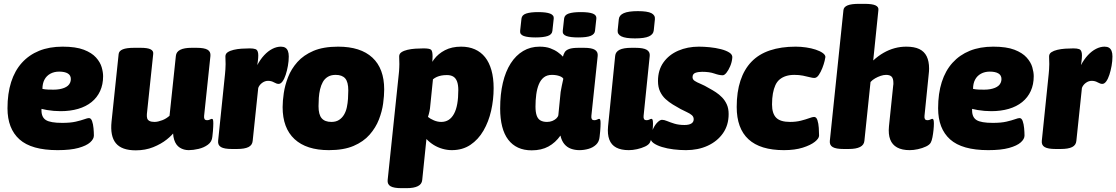

<svg xmlns="http://www.w3.org/2000/svg" viewBox="-20 -774 5814 1000"><path d="M280 8Q144 8 81.5 -48Q19 -104 19 -210Q19 -287 38 -346.5Q57 -406 94 -447Q131 -488 184 -509.5Q237 -531 306 -531Q375 -531 416.5 -515Q458 -499 480 -474.5Q502 -450 509.5 -424Q517 -398 517 -377Q517 -334 501.5 -300Q486 -266 457 -242.5Q428 -219 387 -207Q346 -195 296 -195Q260 -195 224.5 -201Q189 -207 157 -218L199 -266Q197 -250 196.5 -233Q196 -216 196 -199Q196 -163 219.5 -148.5Q243 -134 304 -134Q347 -134 375 -140.5Q403 -147 419.5 -153Q436 -159 443 -159Q454 -159 459.5 -143.5Q465 -128 467 -106.5Q469 -85 469 -68Q469 -50 449.5 -32.5Q430 -15 388.5 -3.5Q347 8 280 8ZM259 -307Q276 -307 290 -309.5Q304 -312 315 -316.5Q326 -321 333.5 -327.5Q341 -334 345 -343Q349 -352 349 -362Q349 -382 333 -391.5Q317 -401 288 -401Q262 -401 242 -390Q222 -379 211.5 -359Q201 -339 201 -311Q215 -308 230 -307.5Q245 -307 259 -307Z M687 9Q614 9 583.5 -28Q553 -65 561 -141L598 -493Q600 -509 619.5 -517Q639 -525 679 -525H713Q749 -525 764.5 -517Q780 -509 778 -493L745 -180Q744 -167 746.5 -158Q749 -149 758.5 -144Q768 -139 785 -139Q794 -139 804.5 -141.5Q815 -144 825.5 -148Q836 -152 845.5 -158Q855 -164 863 -171L896 -483Q900 -525 978 -525H1004Q1044 -525 1061 -515Q1078 -505 1076 -483L1043 -170Q1042 -159 1045.5 -153.5Q1049 -148 1059 -148Q1067 -148 1073.5 -151.5Q1080 -155 1084 -155Q1088 -155 1089.5 -149.5Q1091 -144 1091 -131Q1091 -124 1090.5 -114Q1090 -104 1089 -91Q1088 -78 1086 -62Q1084 -36 1063 -20.5Q1042 -5 1014 1.5Q986 8 963 8Q937 8 916.5 -5Q896 -18 887 -46.5Q878 -75 883 -122L891 -91Q878 -71 848.5 -47.5Q819 -24 778 -7.5Q737 9 687 9Z M1188 2Q1148 2 1131 -8Q1114 -18 1116 -40L1152 -389Q1153 -397 1154 -413Q1155 -429 1155 -440Q1155 -450 1154.5 -459.5Q1154 -469 1154 -480Q1154 -494 1166 -502Q1178 -510 1197 -514.5Q1216 -519 1238 -520.5Q1260 -522 1281 -522Q1300 -522 1311 -518Q1322 -514 1324.5 -496Q1327 -478 1320 -435Q1336 -465 1356 -486.5Q1376 -508 1398.5 -519.5Q1421 -531 1443 -531Q1457 -531 1466 -525.5Q1475 -520 1479.5 -508.5Q1484 -497 1484 -480Q1484 -456 1479.5 -431Q1475 -406 1468 -384.5Q1461 -363 1451.5 -350Q1442 -337 1431 -337Q1421 -337 1407 -345Q1393 -353 1376 -353Q1360 -353 1345.5 -342.5Q1331 -332 1325 -316L1296 -40Q1294 -18 1274 -8Q1254 2 1214 2Z M1693 8Q1576 8 1514 -49.5Q1452 -107 1452 -216Q1452 -248 1458 -289Q1464 -330 1480.5 -372.5Q1497 -415 1529 -451Q1561 -487 1612.5 -509Q1664 -531 1741 -531Q1858 -531 1919.5 -474Q1981 -417 1981 -308Q1981 -276 1975.5 -235Q1970 -194 1953.5 -151.5Q1937 -109 1905 -72.5Q1873 -36 1821.5 -14Q1770 8 1693 8ZM1706 -139Q1730 -139 1746 -149.5Q1762 -160 1772 -177Q1782 -194 1786.5 -215.5Q1791 -237 1792.5 -259.5Q1794 -282 1794 -303Q1794 -347 1778 -365.5Q1762 -384 1728 -384Q1704 -384 1687.5 -374Q1671 -364 1661.5 -347Q1652 -330 1647 -308.5Q1642 -287 1640.5 -264.5Q1639 -242 1639 -221Q1639 -177 1655.5 -158Q1672 -139 1706 -139Z M2071 206Q2031 206 2014 196Q1997 186 1999 164L2057 -389Q2058 -395 2058.5 -404Q2059 -413 2059.5 -423Q2060 -433 2060 -440Q2060 -450 2059.5 -459.5Q2059 -469 2059 -480Q2059 -494 2071 -502Q2083 -510 2102 -514.5Q2121 -519 2143 -520.5Q2165 -522 2186 -522Q2217 -522 2225 -515Q2233 -508 2233 -480Q2233 -456 2229 -432.5Q2225 -409 2218 -397L2209 -403Q2219 -436 2240.5 -465Q2262 -494 2297.5 -512.5Q2333 -531 2382 -531Q2422 -531 2453.5 -517Q2485 -503 2506.5 -476Q2528 -449 2539.5 -408.5Q2551 -368 2551 -315Q2551 -255 2538 -197.5Q2525 -140 2498 -93.5Q2471 -47 2430 -19.5Q2389 8 2333 8Q2309 8 2284.5 1Q2260 -6 2239 -19Q2218 -32 2201 -50L2179 164Q2175 206 2097 206ZM2278 -139Q2300 -139 2316.5 -149.5Q2333 -160 2344.5 -181Q2356 -202 2361.5 -233Q2367 -264 2367 -305Q2367 -332 2360.5 -349.5Q2354 -367 2341 -375Q2328 -383 2308 -383Q2291 -383 2278.5 -380.5Q2266 -378 2255.5 -373.5Q2245 -369 2235 -361L2221 -224Q2220 -209 2217 -194.5Q2214 -180 2209 -165Q2221 -155 2240 -147Q2259 -139 2278 -139Z M2749 9Q2709 9 2678.5 -5Q2648 -19 2627 -46.5Q2606 -74 2595.5 -115Q2585 -156 2585 -209Q2585 -283 2599 -342.5Q2613 -402 2640 -444Q2667 -486 2705 -508.5Q2743 -531 2790 -531Q2823 -531 2846 -522.5Q2869 -514 2885.5 -502Q2902 -490 2912 -479Q2915 -492 2921.5 -502.5Q2928 -513 2944.5 -519Q2961 -525 2994 -525H3022Q3062 -525 3078.5 -514.5Q3095 -504 3093 -483L3060 -170Q3059 -159 3062.5 -153.5Q3066 -148 3076 -148Q3084 -148 3090.5 -151.5Q3097 -155 3101 -155Q3105 -155 3106.5 -149.5Q3108 -144 3108 -131Q3108 -124 3107.5 -114Q3107 -104 3106 -91Q3105 -78 3103 -62Q3101 -36 3084.5 -20.5Q3068 -5 3044.5 1.5Q3021 8 2998 8Q2974 8 2953.5 0.5Q2933 -7 2919 -24Q2905 -41 2899 -68Q2873 -31 2836.5 -11Q2800 9 2749 9ZM2829 -139Q2844 -139 2856.5 -144Q2869 -149 2877.5 -157Q2886 -165 2888 -174L2900 -295Q2902 -309 2906 -327Q2910 -345 2914 -364Q2911 -370 2902 -374.5Q2893 -379 2881 -381.5Q2869 -384 2855 -384Q2829 -384 2812.5 -371Q2796 -358 2786.5 -335Q2777 -312 2773 -282Q2769 -252 2769 -219Q2769 -191 2775 -173Q2781 -155 2794.5 -147Q2808 -139 2829 -139ZM2991 -579Q2951 -579 2930 -586.5Q2909 -594 2911 -613L2918 -677Q2920 -696 2942 -703.5Q2964 -711 3005 -711Q3048 -711 3068 -703Q3088 -695 3086 -677L3079 -613Q3077 -596 3057 -587.5Q3037 -579 2991 -579ZM2769 -579Q2729 -579 2708 -586.5Q2687 -594 2689 -613L2696 -677Q2698 -696 2720.5 -703.5Q2743 -711 2783 -711Q2825 -711 2845.5 -703Q2866 -695 2864 -677L2857 -613Q2855 -594 2832.5 -586.5Q2810 -579 2769 -579Z M3255 8Q3215 8 3189.5 -5.5Q3164 -19 3153.5 -47Q3143 -75 3147 -116L3184 -483Q3186 -504 3206.5 -514.5Q3227 -525 3269 -525H3289Q3331 -525 3348.5 -514.5Q3366 -504 3364 -483L3332 -170Q3331 -159 3334.5 -153.5Q3338 -148 3348 -148Q3356 -148 3362.5 -151.5Q3369 -155 3373 -155Q3378 -155 3379.5 -148Q3381 -141 3381 -130Q3381 -116 3379 -96.5Q3377 -77 3373.5 -59Q3370 -41 3365 -32Q3359 -20 3340 -11Q3321 -2 3298 3Q3275 8 3255 8ZM3287 -574Q3238 -574 3216.5 -584.5Q3195 -595 3197 -616L3203 -674Q3205 -695 3229 -705.5Q3253 -716 3302 -716Q3352 -716 3372.5 -705.5Q3393 -695 3391 -674L3385 -616Q3383 -595 3360 -584.5Q3337 -574 3287 -574Z M3553 8Q3521 8 3488 4Q3455 0 3427.5 -8.5Q3400 -17 3383.5 -29Q3367 -41 3369 -57Q3372 -83 3382 -104Q3392 -125 3405 -137.5Q3418 -150 3428 -150Q3439 -150 3454.5 -143.5Q3470 -137 3492.5 -130Q3515 -123 3545 -123Q3568 -123 3580.5 -130.5Q3593 -138 3593 -153Q3593 -166 3583 -174.5Q3573 -183 3557.5 -190Q3542 -197 3525 -206Q3505 -217 3484.5 -229.5Q3464 -242 3446.5 -258Q3429 -274 3418 -297Q3407 -320 3407 -352Q3407 -409 3435.5 -449Q3464 -489 3512.5 -510Q3561 -531 3620 -531Q3646 -531 3676.5 -528Q3707 -525 3734.5 -518Q3762 -511 3779 -500Q3796 -489 3794 -473Q3792 -450 3783 -429Q3774 -408 3763.5 -395Q3753 -382 3744 -382Q3726 -382 3700.5 -391Q3675 -400 3637 -400Q3616 -400 3601.5 -394.5Q3587 -389 3587 -372Q3587 -360 3598.5 -352.5Q3610 -345 3629.5 -337Q3649 -329 3674 -314Q3691 -305 3708.5 -293.5Q3726 -282 3741 -266.5Q3756 -251 3765.5 -230Q3775 -209 3775 -180Q3775 -122 3745.5 -80Q3716 -38 3666 -15Q3616 8 3553 8Z M4063 8Q3940 8 3878.5 -48.5Q3817 -105 3817 -217Q3817 -295 3836.5 -354Q3856 -413 3894 -452.5Q3932 -492 3990 -511.5Q4048 -531 4124 -531Q4151 -531 4178.5 -527Q4206 -523 4228.5 -515.5Q4251 -508 4265 -498Q4279 -488 4279 -477Q4279 -474 4275 -457Q4271 -440 4263 -419.5Q4255 -399 4244.5 -383.5Q4234 -368 4221 -368Q4212 -368 4197 -372Q4182 -376 4162 -380Q4142 -384 4117 -384Q4093 -384 4074 -378Q4055 -372 4041 -360.5Q4027 -349 4018.5 -330.5Q4010 -312 4005.5 -287Q4001 -262 4001 -230Q4001 -183 4022.5 -161Q4044 -139 4095 -139Q4126 -139 4151.5 -145.5Q4177 -152 4194.5 -158.5Q4212 -165 4220 -165Q4232 -165 4237.5 -148Q4243 -131 4244.5 -108Q4246 -85 4246 -68Q4246 -53 4224 -35.5Q4202 -18 4161 -5Q4120 8 4063 8Z M4718 8Q4678 8 4652.5 -6Q4627 -20 4616.5 -47.5Q4606 -75 4610 -116L4632 -328Q4633 -332 4633 -335.5Q4633 -339 4633 -342Q4633 -365 4624 -374.5Q4615 -384 4595 -384Q4582 -384 4567 -379Q4552 -374 4538 -366Q4524 -358 4514 -347L4482 -40Q4478 2 4400 2H4374Q4334 2 4317 -8Q4300 -18 4302 -40L4373 -722Q4375 -738 4394.5 -746Q4414 -754 4454 -754H4482Q4523 -754 4540 -746Q4557 -738 4555 -722L4528 -459Q4554 -483 4582 -499Q4610 -515 4639.5 -523Q4669 -531 4700 -531Q4742 -531 4768 -518.5Q4794 -506 4806.5 -480.5Q4819 -455 4819 -417Q4819 -410 4818.5 -402.5Q4818 -395 4817 -387L4795 -170Q4794 -159 4797.5 -153.5Q4801 -148 4811 -148Q4819 -148 4825.5 -151.5Q4832 -155 4836 -155Q4841 -155 4842.5 -148Q4844 -141 4844 -130Q4844 -116 4842 -96.5Q4840 -77 4836.5 -59Q4833 -41 4828 -32Q4822 -20 4803 -11Q4784 -2 4761 3Q4738 8 4718 8Z M5127 8Q4991 8 4928.5 -48Q4866 -104 4866 -210Q4866 -287 4885 -346.5Q4904 -406 4941 -447Q4978 -488 5031 -509.5Q5084 -531 5153 -531Q5222 -531 5263.5 -515Q5305 -499 5327 -474.5Q5349 -450 5356.5 -424Q5364 -398 5364 -377Q5364 -334 5348.5 -300Q5333 -266 5304 -242.5Q5275 -219 5234 -207Q5193 -195 5143 -195Q5107 -195 5071.5 -201Q5036 -207 5004 -218L5046 -266Q5044 -250 5043.5 -233Q5043 -216 5043 -199Q5043 -163 5066.5 -148.5Q5090 -134 5151 -134Q5194 -134 5222 -140.5Q5250 -147 5266.5 -153Q5283 -159 5290 -159Q5301 -159 5306.5 -143.5Q5312 -128 5314 -106.5Q5316 -85 5316 -68Q5316 -50 5296.5 -32.5Q5277 -15 5235.5 -3.5Q5194 8 5127 8ZM5106 -307Q5123 -307 5137 -309.5Q5151 -312 5162 -316.5Q5173 -321 5180.5 -327.5Q5188 -334 5192 -343Q5196 -352 5196 -362Q5196 -382 5180 -391.5Q5164 -401 5135 -401Q5109 -401 5089 -390Q5069 -379 5058.5 -359Q5048 -339 5048 -311Q5062 -308 5077 -307.5Q5092 -307 5106 -307Z M5478 2Q5438 2 5421 -8Q5404 -18 5406 -40L5442 -389Q5443 -397 5444 -413Q5445 -429 5445 -440Q5445 -450 5444.5 -459.5Q5444 -469 5444 -480Q5444 -494 5456 -502Q5468 -510 5487 -514.5Q5506 -519 5528 -520.5Q5550 -522 5571 -522Q5590 -522 5601 -518Q5612 -514 5614.5 -496Q5617 -478 5610 -435Q5626 -465 5646 -486.5Q5666 -508 5688.5 -519.5Q5711 -531 5733 -531Q5747 -531 5756 -525.5Q5765 -520 5769.5 -508.5Q5774 -497 5774 -480Q5774 -456 5769.5 -431Q5765 -406 5758 -384.5Q5751 -363 5741.5 -350Q5732 -337 5721 -337Q5711 -337 5697 -345Q5683 -353 5666 -353Q5650 -353 5635.5 -342.5Q5621 -332 5615 -316L5586 -40Q5584 -18 5564 -8Q5544 2 5504 2Z"/></svg>

Font: Asap Black
Style: Italic
Weight: 900
Italic angle: -6°
Designer: Pablo Cosgaya
Foundry: Omnibus-Type
Version: Version 3.001